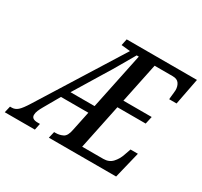

<svg xmlns="http://www.w3.org/2000/svg" viewBox="-188 -910 1161 1105"><g transform="rotate(30 392.5 -357.0)"><path d="M-40 0 -30 -43H-18Q3 -43 21 -58.5Q39 -74 68 -121L408 -665L349 -671L358 -714H825L791 -538H742Q742 -542 743.5 -555.5Q745 -569 746.5 -583Q748 -597 748 -601Q748 -627 735.5 -645Q723 -663 693 -663H573L518 -399H706L695 -349H507L445 -51H585Q623 -51 645.5 -75.5Q668 -100 679 -133L694 -176H743L700 0H253L263 -43H273Q299 -43 321 -54Q343 -65 351 -109L378 -238H196L137 -135Q126 -116 119.5 -100.5Q113 -85 113 -71Q113 -43 154 -43H169L160 0ZM230 -289H390L468 -663H454Q431 -624 401 -571.5Q371 -519 342 -473Z"/></g></svg>

Font: Noto Serif ExtraCondensed Medium
Style: Italic
Weight: 500
Width: 2
Italic angle: -12°
Designer: Monotype Design Team
Foundry: Monotype Imaging Inc.
Version: Version 2.013; ttfautohint (v1.8.4.7-5d5b)